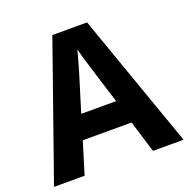

<svg xmlns="http://www.w3.org/2000/svg" viewBox="-127 -839 945 961"><g transform="rotate(-20 345.0 -358.5)"><path d="M527 0 475 -170H215L163 0H0L252 -717H437L690 0ZM387 -463Q382 -480 374 -506Q366 -532 358 -559Q350 -586 345 -606Q340 -586 331.5 -556.5Q323 -527 315.5 -500.5Q308 -474 304 -463L253 -297H439Z"/></g></svg>

Font: RS Noto Sans
Style: Bold
Weight: 700
Designer: Monotype Design Team
Foundry: Monotype Imaging Inc.
Version: Version 3.10